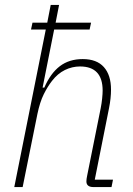

<svg xmlns="http://www.w3.org/2000/svg" viewBox="-20 -760 539 780"><path d="M166 -640H106L112 -668H172L186 -740H220L206 -668H350L344 -640H200L153 -404H160Q185 -462 223 -491Q261 -520 316 -520Q373 -520 402 -487.5Q431 -455 431 -396Q431 -379 429 -360Q427 -341 423 -321L365 -30H439L433 0H360Q331 0 331 -23Q331 -32 334 -46L389 -320Q393 -340 395 -360Q397 -380 397 -392Q397 -490 305 -490Q273 -490 243.5 -475.5Q214 -461 191 -431Q173 -408 157.5 -376.5Q142 -345 132 -297L72 0H38Z"/></svg>

Font: IBM Plex Sans Cond ExtLt
Style: Italic
Weight: 200
Width: 3
Italic angle: -11°
Designer: Mike Abbink, Paul van der Laan, Pieter van Rosmalen
Foundry: Bold Monday
Version: Version 1.3